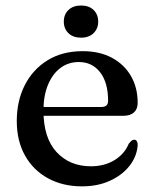

<svg xmlns="http://www.w3.org/2000/svg" viewBox="-20 -666 560 698"><path d="M480.5 -292Q480.5 -269.5 467 -257.2Q453.5 -245 427.5 -245H108V-277H348Q373 -277 373 -299Q373 -366 344 -403.2Q315 -440.5 266.5 -440.5Q228.5 -440.5 199.8 -419Q171 -397.5 154.5 -357.8Q138 -318 138 -264Q138 -164.5 185.8 -113Q233.5 -61.5 310.5 -61.5Q360 -61.5 396.5 -84Q433 -106.5 448 -143.5Q454.5 -151.5 458.8 -154.8Q463 -158 468 -158Q474.5 -158 477.8 -152Q481 -146 480.5 -138Q477.5 -97 450.8 -63Q424 -29 379.5 -8.8Q335 11.5 278 11.5Q208 11.5 154.2 -18Q100.5 -47.5 70.8 -100.8Q41 -154 41 -226Q41 -299 70 -356.2Q99 -413.5 152.8 -446.8Q206.5 -480 280.5 -480Q342 -480 386.8 -456Q431.5 -432 456 -389.8Q480.5 -347.5 480.5 -292ZM274.5 -529Q246 -529 229 -545.2Q212 -561.5 212 -587.5Q212 -613.5 229 -629.8Q246 -646 274.5 -646Q303.5 -646 320.2 -629.8Q337 -613.5 337 -587.5Q337 -562 320.2 -545.5Q303.5 -529 274.5 -529Z"/></svg>

Font: Fraunces
Style: Regular
Weight: 400
Version: Version 1.000;[b76b70a41]